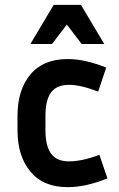

<svg xmlns="http://www.w3.org/2000/svg" viewBox="-20 -760 488 790"><path d="M167 -283V-224Q167 -160 190 -128Q213 -96 264 -96Q289 -96 320.5 -102.5Q352 -109 389 -123L422 -26Q377 -8 337 1Q297 10 258 10Q158 10 105 -54Q52 -118 52 -224V-283Q52 -390 105 -453.5Q158 -517 258 -517Q296 -517 335 -508Q374 -499 417 -482L384 -383Q312 -411 264 -411Q213 -411 190 -379.5Q167 -348 167 -283ZM316 -579 255 -659 194 -579H105L201 -740H313L409 -579Z"/></svg>

Font: Inria Sans
Style: Bold
Weight: 700
Designer: Black Foundry Team
Foundry: Black Foundry
Version: Version 1.2; ttfautohint (v1.8.3)